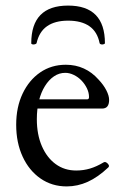

<svg xmlns="http://www.w3.org/2000/svg" viewBox="-20 -657 441 688"><path d="M219 11Q166 11 125 -17.5Q84 -46 61 -96Q38 -146 38 -210Q38 -273 61 -321.5Q84 -370 124 -397.5Q164 -425 216 -425Q251 -425 280.5 -411.5Q310 -398 333 -372Q351 -353 361 -333.5Q371 -314 371 -299Q371 -268 346 -268H84V-301H292Q299 -301 299 -309Q299 -325 291.5 -340.5Q284 -356 272 -368.5Q260 -381 244.5 -388.5Q229 -396 214 -396Q192 -396 173.5 -383.5Q155 -371 141 -348.5Q127 -326 119.5 -296Q112 -266 112 -230Q112 -175 130 -133.5Q148 -92 179.5 -69Q211 -46 253 -46Q279 -46 302.5 -53Q326 -60 351 -75Q356 -78 361.5 -74.5Q367 -71 369.5 -66Q372 -61 368 -57Q331 -22 294.5 -5.5Q258 11 219 11ZM92 -502Q92 -637 224 -637Q356 -637 356 -502Q356 -500 351.5 -498.5Q347 -497 342.5 -498Q338 -499 337 -502Q329 -543 300.5 -563Q272 -583 224 -583Q177 -583 148.5 -563Q120 -543 111 -502Q110 -500 105.5 -498.5Q101 -497 96.5 -498Q92 -499 92 -502Z"/></svg>

Font: Junicode VF
Style: Regular
Weight: 400
Designer: Peter S. Baker
Version: Version 2.213